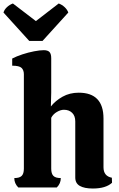

<svg xmlns="http://www.w3.org/2000/svg" viewBox="-60 -1076 682 1102"><path d="M473 6Q424 6 398 -9Q372 -24 372 -57V-379Q372 -411 354 -428.5Q336 -446 307 -446Q288 -446 266.5 -433.5Q245 -421 234 -400V-108Q234 -79 246.5 -66.5Q259 -54 289 -54Q289 -23 266 0H45Q22 -23 22 -54Q52 -54 64.5 -66.5Q77 -79 77 -108V-650Q77 -673 64 -686Q51 -699 10 -699V-740Q35 -753 68.5 -764Q102 -775 135.5 -781.5Q169 -788 191 -788Q214 -788 224 -777.5Q234 -767 234 -742V-545L232 -465Q258 -498 299 -521Q340 -544 392 -544Q534 -544 534 -396V-116Q534 -65 582 -56L583 -27Q547 6 473 6ZM108 -841 -40 -1004Q-35 -1021 -20 -1035Q-5 -1049 14 -1056L146 -955L277 -1056Q296 -1049 311 -1035Q326 -1021 332 -1004L184 -841Z"/></svg>

Font: Calistoga
Style: Regular
Weight: 400
Designer: Yvonne Schuttler, Eben Sorkin
Foundry: www.sorkintype.com
Version: Version 1.010; ttfautohint (v1.8.4.7-5d5b)